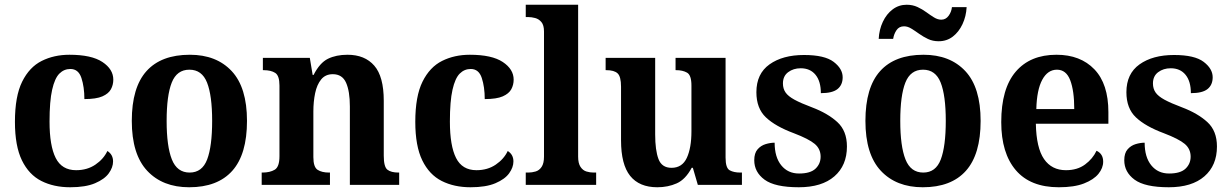

<svg xmlns="http://www.w3.org/2000/svg" viewBox="-20 -780 5189 810"><path d="M276 10Q207 10 154.5 -16.5Q102 -43 72.5 -103.5Q43 -164 43 -266Q43 -374 73.5 -435.5Q104 -497 156 -523Q208 -549 273 -549Q366 -549 412 -518.5Q458 -488 458 -444Q458 -422 448 -403.5Q438 -385 412 -373.5Q386 -362 336 -362Q336 -413 323.5 -451Q311 -489 277 -489Q250 -489 230.5 -469.5Q211 -450 200 -401.5Q189 -353 189 -267Q189 -165 215 -113.5Q241 -62 301 -62Q348 -62 382.5 -85.5Q417 -109 433 -143Q457 -128 457 -99Q457 -74 439 -49Q421 -24 381 -7Q341 10 276 10Z M778 10Q666 10 601 -59.5Q536 -129 536 -270Q536 -411 598 -480Q660 -549 781 -549Q893 -549 957.5 -480Q1022 -411 1022 -270Q1022 -129 960 -59.5Q898 10 778 10ZM780 -52Q833 -52 854 -107.5Q875 -163 875 -270Q875 -377 853.5 -431.5Q832 -486 779 -486Q726 -486 704.5 -431.5Q683 -377 683 -270Q683 -163 705 -107.5Q727 -52 780 -52Z M1084 0V-52H1087Q1119 -52 1139 -64Q1159 -76 1159 -121V-419Q1159 -461 1141 -472.5Q1123 -484 1092 -484H1089V-536H1287L1299 -464H1303Q1329 -515 1363.5 -532Q1398 -549 1446 -549Q1519 -549 1559 -503Q1599 -457 1599 -355V-123Q1599 -76 1614.5 -64Q1630 -52 1661 -52H1664V0H1456V-331Q1456 -395 1440 -431Q1424 -467 1384 -467Q1353 -467 1335 -445Q1317 -423 1309.5 -387Q1302 -351 1302 -310V-117Q1302 -75 1320 -63.5Q1338 -52 1368 -52H1372V0Z M1965 10Q1896 10 1843.5 -16.5Q1791 -43 1761.5 -103.5Q1732 -164 1732 -266Q1732 -374 1762.5 -435.5Q1793 -497 1845 -523Q1897 -549 1962 -549Q2055 -549 2101 -518.5Q2147 -488 2147 -444Q2147 -422 2137 -403.5Q2127 -385 2101 -373.5Q2075 -362 2025 -362Q2025 -413 2012.5 -451Q2000 -489 1966 -489Q1939 -489 1919.5 -469.5Q1900 -450 1889 -401.5Q1878 -353 1878 -267Q1878 -165 1904 -113.5Q1930 -62 1990 -62Q2037 -62 2071.5 -85.5Q2106 -109 2122 -143Q2146 -128 2146 -99Q2146 -74 2128 -49Q2110 -24 2070 -7Q2030 10 1965 10Z M2198 0V-52H2209Q2224 -52 2239.5 -56.5Q2255 -61 2265 -76Q2275 -91 2275 -119V-647Q2275 -674 2264 -687Q2253 -700 2237.5 -704Q2222 -708 2209 -708H2198V-760H2419V-119Q2419 -91 2429 -76Q2439 -61 2454 -56.5Q2469 -52 2484 -52H2495V0Z M2753 10Q2677 10 2638.5 -38Q2600 -86 2600 -188V-414Q2600 -457 2585.5 -470.5Q2571 -484 2538 -484H2535V-536H2744V-213Q2744 -146 2758 -109Q2772 -72 2813 -72Q2858 -72 2877.5 -114Q2897 -156 2897 -226V-419Q2897 -463 2878.5 -473.5Q2860 -484 2833 -484H2830V-536H3041V-115Q3041 -71 3058.5 -61.5Q3076 -52 3103 -52H3110V0H2924L2903 -72H2898Q2872 -23 2835 -6.5Q2798 10 2753 10Z M3350 10Q3249 10 3205.5 -22Q3162 -54 3162 -104Q3162 -134 3176 -150Q3190 -166 3210 -172Q3230 -178 3248 -178Q3248 -117 3276 -82.5Q3304 -48 3351 -48Q3399 -48 3420.5 -68.5Q3442 -89 3442 -119Q3442 -152 3417 -173Q3392 -194 3329 -218Q3251 -247 3211 -285Q3171 -323 3171 -391Q3171 -469 3226.5 -508.5Q3282 -548 3372 -548Q3459 -548 3497 -519Q3535 -490 3535 -454Q3535 -422 3513.5 -404.5Q3492 -387 3443 -387Q3443 -437 3420.5 -464.5Q3398 -492 3358 -492Q3327 -492 3305 -475.5Q3283 -459 3283 -428Q3283 -406 3294 -390Q3305 -374 3331.5 -359.5Q3358 -345 3406 -327Q3472 -302 3512.5 -265Q3553 -228 3553 -162Q3553 -82 3500 -36Q3447 10 3350 10Z M3873 10Q3761 10 3696 -59.5Q3631 -129 3631 -270Q3631 -411 3693 -480Q3755 -549 3876 -549Q3988 -549 4052.5 -480Q4117 -411 4117 -270Q4117 -129 4055 -59.5Q3993 10 3873 10ZM3875 -52Q3928 -52 3949 -107.5Q3970 -163 3970 -270Q3970 -377 3948.5 -431.5Q3927 -486 3874 -486Q3821 -486 3799.5 -431.5Q3778 -377 3778 -270Q3778 -163 3800 -107.5Q3822 -52 3875 -52ZM3940 -606Q3915 -606 3895 -615.5Q3875 -625 3857.5 -637.5Q3840 -650 3824.5 -659.5Q3809 -669 3794 -669Q3773 -669 3762 -652.5Q3751 -636 3748 -616H3687Q3689 -655 3704.5 -688Q3720 -721 3746 -740.5Q3772 -760 3805 -760Q3830 -760 3850.5 -750.5Q3871 -741 3888 -728.5Q3905 -716 3920.5 -706.5Q3936 -697 3951 -697Q3970 -697 3982 -713.5Q3994 -730 3996 -750H4058Q4056 -711 4040.5 -678Q4025 -645 3999.5 -625.5Q3974 -606 3940 -606Z M4447 10Q4327 10 4265.5 -62Q4204 -134 4204 -265Q4204 -406 4265 -477.5Q4326 -549 4437 -549Q4538 -549 4597 -487.5Q4656 -426 4656 -307V-258H4350Q4352 -156 4384.5 -109Q4417 -62 4477 -62Q4525 -62 4557.5 -86Q4590 -110 4606 -144Q4634 -131 4634 -98Q4634 -71 4614 -46.5Q4594 -22 4553 -6Q4512 10 4447 10ZM4512 -320Q4512 -397 4495 -441.5Q4478 -486 4439 -486Q4400 -486 4377 -443.5Q4354 -401 4352 -320Z M4911 10Q4810 10 4766.5 -22Q4723 -54 4723 -104Q4723 -134 4737 -150Q4751 -166 4771 -172Q4791 -178 4809 -178Q4809 -117 4837 -82.5Q4865 -48 4912 -48Q4960 -48 4981.5 -68.5Q5003 -89 5003 -119Q5003 -152 4978 -173Q4953 -194 4890 -218Q4812 -247 4772 -285Q4732 -323 4732 -391Q4732 -469 4787.5 -508.5Q4843 -548 4933 -548Q5020 -548 5058 -519Q5096 -490 5096 -454Q5096 -422 5074.5 -404.5Q5053 -387 5004 -387Q5004 -437 4981.5 -464.5Q4959 -492 4919 -492Q4888 -492 4866 -475.5Q4844 -459 4844 -428Q4844 -406 4855 -390Q4866 -374 4892.5 -359.5Q4919 -345 4967 -327Q5033 -302 5073.5 -265Q5114 -228 5114 -162Q5114 -82 5061 -36Q5008 10 4911 10Z"/></svg>

Font: Noto Serif Thai SemiCondensed
Style: Bold
Weight: 700
Width: 4
Designer: Monotype Design Team
Foundry: Monotype Imaging Inc.
Version: Version 2.002; ttfautohint (v1.8.4.7-5d5b)